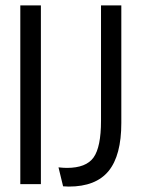

<svg xmlns="http://www.w3.org/2000/svg" viewBox="-20 -680 519 709"><path d="M55 0V-660H131V0ZM213 8 196 -62Q204 -61 213.5 -60.5Q223 -60 227 -60Q298 -60 325.5 -98.5Q353 -137 353 -234V-660H428V-226Q428 -106 381 -48.5Q334 9 234 9Q224 9 213 8Z"/></svg>

Font: Bricolage Grotesque 96pt Light
Style: Regular
Weight: 300
Designer: Mathieu Triay
Foundry: Atelier Triay
Version: Version 1.001; ttfautohint (v1.8.4.7-5d5b);gftools[0.9.33.de